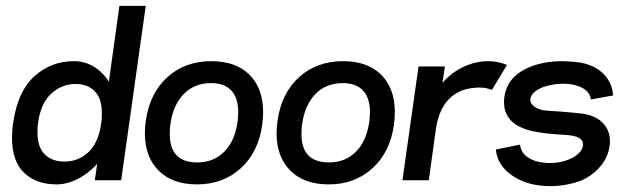

<svg xmlns="http://www.w3.org/2000/svg" viewBox="-20 -616 2138 656"><path d="M478 -596 394 0H304L312 -56Q282 -23 245.5 -4.5Q209 14 173 14Q104 14 62.5 -25.5Q21 -65 21 -146Q21 -172 25 -196Q40 -303 97 -355Q154 -407 233 -407Q269 -407 300 -388.5Q331 -370 352 -337L388 -596ZM326 -196Q328 -208 328 -229Q328 -280 303.5 -304.5Q279 -329 238 -329Q191 -329 155 -296Q119 -263 110 -196Q108 -185 108 -164Q108 -113 133 -88.5Q158 -64 200 -64Q248 -64 282.5 -96.5Q317 -129 326 -196Z M475 -161Q475 -181 478 -202Q491 -297 551.5 -352Q612 -407 702 -407Q786 -407 832.5 -360.5Q879 -314 879 -233Q879 -213 876 -190Q863 -96 802.5 -41Q742 14 653 14Q569 14 522 -33Q475 -80 475 -161ZM792 -202Q794 -224 794 -233Q794 -281 770.5 -306.5Q747 -332 701 -332Q644 -332 607.5 -294.5Q571 -257 562 -190Q560 -178 560 -158Q560 -61 654 -61Q710 -61 746.5 -98Q783 -135 792 -202Z M925 -161Q925 -181 928 -202Q941 -297 1001.5 -352Q1062 -407 1152 -407Q1236 -407 1282.5 -360.5Q1329 -314 1329 -233Q1329 -213 1326 -190Q1313 -96 1252.5 -41Q1192 14 1103 14Q1019 14 972 -33Q925 -80 925 -161ZM1242 -202Q1244 -224 1244 -233Q1244 -281 1220.5 -306.5Q1197 -332 1151 -332Q1094 -332 1057.5 -294.5Q1021 -257 1012 -190Q1010 -178 1010 -158Q1010 -61 1104 -61Q1160 -61 1196.5 -98Q1233 -135 1242 -202Z M1648 -407Q1683 -407 1712 -394L1661 -309Q1658 -310 1646 -313.5Q1634 -317 1616 -317Q1609 -317 1593 -315Q1546 -310 1513.5 -277Q1481 -244 1470 -180L1445 0H1355L1410 -389H1500L1492 -333Q1522 -368 1563.5 -387.5Q1605 -407 1648 -407Z M1860 20Q1785 20 1732.5 -14.5Q1680 -49 1674 -105L1757 -122Q1760 -82 1812 -65Q1836 -59 1859 -59Q1893 -59 1922 -70.5Q1951 -82 1964 -100Q1972 -111 1972 -123Q1972 -152 1912 -155Q1800 -161 1762 -180Q1733 -192 1717.5 -214.5Q1702 -237 1702 -267Q1702 -294 1713 -319Q1731 -360 1782 -383.5Q1833 -407 1901 -407Q1912 -407 1938 -405Q1999 -401 2035 -370Q2071 -339 2075 -290L1999 -276Q1995 -303 1968 -316.5Q1941 -330 1904 -330Q1872 -330 1840 -320Q1817 -312 1804.5 -300Q1792 -288 1792 -275Q1792 -263 1804 -253Q1816 -243 1838 -239Q1854 -237 1892 -235Q1942 -231 1958 -229Q2009 -225 2036.5 -199Q2064 -173 2064 -133Q2064 -119 2059 -99Q2050 -67 2025 -40.5Q2000 -14 1966 1Q1913 20 1860 20Z"/></svg>

Font: Neutral Grotesk
Style: Italic
Weight: 400
Italic angle: -8°
Designer: Nawras Khrais
Foundry: Nawras Khrais
Version: Version 1.000